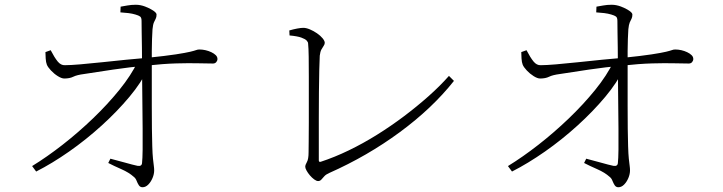

<svg xmlns="http://www.w3.org/2000/svg" viewBox="-20 -779 3040 807"><path d="M115 -81Q177 -119 243 -170.5Q309 -222 370.5 -281Q432 -340 481.5 -401Q531 -462 559 -520L603 -521L601 -489Q575 -433 524 -372Q473 -311 407.5 -251.5Q342 -192 270.5 -142Q199 -92 132 -58ZM579 8Q569 8 563.5 -0.5Q558 -9 554 -19.5Q550 -30 542 -36Q522 -54 490 -68Q458 -82 435 -94L444 -112Q472 -105 505.5 -95.5Q539 -86 558 -82Q576 -79 577 -94Q579 -111 579.5 -150Q580 -189 579.5 -239Q579 -289 578.5 -341Q578 -393 577.5 -438Q577 -483 577 -510Q577 -545 576.5 -579.5Q576 -614 575.5 -643Q575 -672 575 -691Q575 -705 569 -709.5Q563 -714 549 -718Q536 -722 519.5 -724Q503 -726 486 -727L487 -751Q499 -753 515.5 -756Q532 -759 551 -759Q570 -759 590 -751.5Q610 -744 624 -734.5Q638 -725 638 -718Q638 -707 634.5 -700.5Q631 -694 627 -685Q623 -676 621 -656Q620 -640 619 -615Q618 -590 618 -564.5Q618 -539 618 -519Q618 -483 618 -434Q618 -385 618 -334Q618 -283 618.5 -238Q619 -193 620 -165Q621 -131 623 -112Q625 -93 626.5 -82.5Q628 -72 628 -63Q628 -47 621 -30.5Q614 -14 603 -3Q592 8 579 8ZM250 -449Q239 -449 223 -459Q207 -469 194 -483Q181 -497 177 -507Q173 -517 172 -533.5Q171 -550 171 -560L193 -568Q209 -537 222.5 -520.5Q236 -504 253 -505Q275 -505 317 -508.5Q359 -512 410 -517.5Q461 -523 511 -528Q561 -533 599 -536Q677 -544 719 -550.5Q761 -557 779.5 -561.5Q798 -566 804.5 -568.5Q811 -571 818 -571Q831 -571 844 -568Q857 -565 868.5 -559.5Q880 -554 887 -547Q894 -540 894 -531Q894 -524 889 -518Q884 -512 875 -512Q851 -512 813 -513Q775 -514 721 -512.5Q667 -511 594 -503Q527 -497 455.5 -486.5Q384 -476 334 -468Q303 -464 288 -456.5Q273 -449 250 -449Z M1317 -18Q1310 -18 1300.5 -25Q1291 -32 1282.5 -42Q1274 -52 1268.5 -62Q1263 -72 1263 -78Q1263 -86 1270 -98Q1277 -110 1277 -139Q1277 -152 1277.5 -185Q1278 -218 1278 -263.5Q1278 -309 1278 -358.5Q1278 -408 1278 -455.5Q1278 -503 1277.5 -540Q1277 -577 1275 -596Q1275 -602 1269 -608.5Q1263 -615 1246.5 -621Q1230 -627 1197 -630L1196 -651Q1213 -656 1229 -659Q1245 -662 1255 -662Q1267 -662 1282.5 -655.5Q1298 -649 1312.5 -639Q1327 -629 1336 -618Q1345 -607 1345 -599Q1345 -593 1340.5 -586.5Q1336 -580 1331 -571Q1326 -562 1324 -545Q1323 -528 1322 -487Q1321 -446 1320.5 -392Q1320 -338 1320 -282Q1320 -226 1320 -179Q1320 -132 1320 -105Q1320 -97 1328 -99Q1386 -118 1446 -147Q1506 -176 1564.5 -212.5Q1623 -249 1677.5 -290Q1732 -331 1780.5 -374Q1829 -417 1867 -460L1888 -439Q1797 -324 1660.5 -223.5Q1524 -123 1364 -52Q1350 -46 1343 -38Q1336 -30 1330.5 -24Q1325 -18 1317 -18Z M2115 -81Q2177 -119 2243 -170.5Q2309 -222 2370.5 -281Q2432 -340 2481.5 -401Q2531 -462 2559 -520L2603 -521L2601 -489Q2575 -433 2524 -372Q2473 -311 2407.5 -251.5Q2342 -192 2270.5 -142Q2199 -92 2132 -58ZM2579 8Q2569 8 2563.5 -0.5Q2558 -9 2554 -19.5Q2550 -30 2542 -36Q2522 -54 2490 -68Q2458 -82 2435 -94L2444 -112Q2472 -105 2505.5 -95.5Q2539 -86 2558 -82Q2576 -79 2577 -94Q2579 -111 2579.5 -150Q2580 -189 2579.5 -239Q2579 -289 2578.5 -341Q2578 -393 2577.5 -438Q2577 -483 2577 -510Q2577 -545 2576.5 -579.5Q2576 -614 2575.5 -643Q2575 -672 2575 -691Q2575 -705 2569 -709.5Q2563 -714 2549 -718Q2536 -722 2519.5 -724Q2503 -726 2486 -727L2487 -751Q2499 -753 2515.5 -756Q2532 -759 2551 -759Q2570 -759 2590 -751.5Q2610 -744 2624 -734.5Q2638 -725 2638 -718Q2638 -707 2634.5 -700.5Q2631 -694 2627 -685Q2623 -676 2621 -656Q2620 -640 2619 -615Q2618 -590 2618 -564.5Q2618 -539 2618 -519Q2618 -483 2618 -434Q2618 -385 2618 -334Q2618 -283 2618.5 -238Q2619 -193 2620 -165Q2621 -131 2623 -112Q2625 -93 2626.5 -82.5Q2628 -72 2628 -63Q2628 -47 2621 -30.5Q2614 -14 2603 -3Q2592 8 2579 8ZM2250 -449Q2239 -449 2223 -459Q2207 -469 2194 -483Q2181 -497 2177 -507Q2173 -517 2172 -533.5Q2171 -550 2171 -560L2193 -568Q2209 -537 2222.5 -520.5Q2236 -504 2253 -505Q2275 -505 2317 -508.5Q2359 -512 2410 -517.5Q2461 -523 2511 -528Q2561 -533 2599 -536Q2677 -544 2719 -550.5Q2761 -557 2779.5 -561.5Q2798 -566 2804.5 -568.5Q2811 -571 2818 -571Q2831 -571 2844 -568Q2857 -565 2868.5 -559.5Q2880 -554 2887 -547Q2894 -540 2894 -531Q2894 -524 2889 -518Q2884 -512 2875 -512Q2851 -512 2813 -513Q2775 -514 2721 -512.5Q2667 -511 2594 -503Q2527 -497 2455.5 -486.5Q2384 -476 2334 -468Q2303 -464 2288 -456.5Q2273 -449 2250 -449Z"/></svg>

Font: Noto Serif JP ExtraLight
Style: Regular
Weight: 200
Designer: Ryoko NISHIZUKA  (kana & ideographs); Frank Grießhammer (Latin, Greek & Cyrillic); Wenlong ZHANG  (bopomofo); Sandoll Co
Foundry: Adobe
Version: Version 2.002-H1;hotconv 1.1.0;makeotfexe 2.6.0